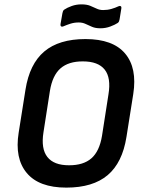

<svg xmlns="http://www.w3.org/2000/svg" viewBox="-20 -844 647 875"><path d="M282.2 11Q157.9 11 102.1 -55.5Q46.3 -122 65.1 -239.5L96.1 -435.2Q114.5 -552.3 181.6 -609.2Q248.7 -666 369.5 -666Q494.7 -666 550.2 -600Q605.8 -534 587.3 -415.5L556.3 -219.8Q537.8 -102.7 470.6 -45.8Q403.3 11 282.2 11ZM294.1 -90.8Q359.8 -90.4 396.6 -122.5Q433.3 -154.6 444.9 -225.1L474.3 -414Q486.8 -489.5 457.1 -526.8Q427.4 -564.2 357.9 -564.2Q292.6 -564.6 255.8 -532.5Q219 -500.4 207.5 -429.9L178.1 -241Q166.2 -166.2 195.9 -128.5Q225.6 -90.8 294.1 -90.8ZM437.7 -715.1Q414.9 -715.1 399.4 -721.8Q383.8 -728.5 369.9 -735Q356 -741.6 338.7 -741.6Q318.8 -741.6 301.4 -736.1Q284.1 -730.6 268.9 -723.9Q262.8 -721.1 258.8 -723.8Q254.7 -726.5 255.7 -733.6L264.5 -783.8Q265.9 -789.5 267.2 -793.2Q268.6 -797 272.6 -800Q285.7 -809 306.8 -816.6Q327.8 -824.1 351.1 -824.1Q374.8 -824.1 390.4 -817.9Q405.9 -811.7 419.7 -805Q433.4 -798.2 450.1 -798.2Q470.3 -798.2 488 -803.4Q505.7 -808.5 519.9 -815.3Q526.3 -818.4 530.4 -815.5Q534.4 -812.7 533 -805.6L524.9 -755.4Q523.9 -750.3 522.2 -746.2Q520.5 -742.2 516.2 -739.2Q504 -731.1 482.7 -723.1Q461.3 -715.1 437.7 -715.1Z"/></svg>

Font: Sofia Sans Semi Condensed
Style: Italic
Weight: 400
Italic angle: -9°
Designer: Botio Nikoltchev, Ani Petrova
Foundry: lettersoup
Version: Version 4.101